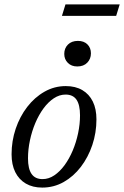

<svg xmlns="http://www.w3.org/2000/svg" viewBox="-20 -841 563 871"><path d="M278.5 -450.5Q322.5 -450.5 353.5 -432.2Q384.5 -414 401 -380.5Q417.5 -347 417.5 -299.5Q417.5 -239 398.8 -183.2Q380 -127.5 346.8 -84Q313.5 -40.5 268.8 -15.2Q224 10 171.5 10Q128.5 10 97.2 -8.2Q66 -26.5 49.2 -60.2Q32.5 -94 32.5 -141Q32.5 -201.5 51.2 -257Q70 -312.5 103.5 -356Q137 -399.5 181.8 -425Q226.5 -450.5 278.5 -450.5ZM173 -28.5Q201 -28.5 226.2 -45.5Q251.5 -62.5 272.8 -91.5Q294 -120.5 309.8 -157.8Q325.5 -195 334.2 -236.2Q343 -277.5 343 -317.5Q343 -365.5 327 -388.8Q311 -412 277.5 -412Q249.5 -412 224 -395Q198.5 -378 177.2 -349Q156 -320 140.2 -282.8Q124.5 -245.5 115.8 -204.2Q107 -163 107 -122.5Q107 -75.5 123.2 -52Q139.5 -28.5 173 -28.5ZM330.5 -539.5Q304 -539.5 287.8 -555.8Q271.5 -572 271.5 -596.5Q271.5 -622 288.2 -638.8Q305 -655.5 333.5 -655.5Q360.5 -655.5 376.5 -639.8Q392.5 -624 392.5 -599Q392.5 -574 376 -556.8Q359.5 -539.5 330.5 -539.5ZM261 -769 277 -821H523L507 -769Z"/></svg>

Font: Newsreader 16pt 16pt
Style: Italic
Weight: 400
Italic angle: -17°
Version: Version 1.003